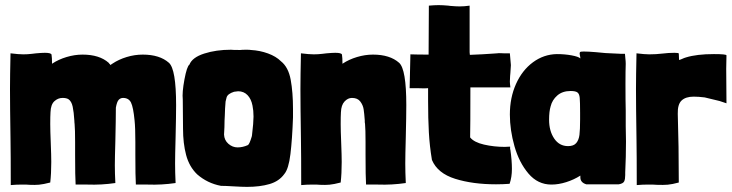

<svg xmlns="http://www.w3.org/2000/svg" viewBox="-20 -713 2854 749"><path d="M184 -465Q208 -481 239.5 -490.5Q271 -500 302 -500Q368 -500 404 -468Q404 -467 410 -461Q411 -461 410 -460.5Q409 -460 410 -459L419 -465Q443 -481 474 -490.5Q505 -500 537 -500Q603 -500 639 -468Q667 -443 667 -303Q667 -262 665 -178Q663 -106 663 -75Q663 -41 665 1Q610 9 557 7H510Q508 -23 508 -109V-159Q508 -215 505 -243Q500 -295 491 -313Q482 -331 460 -331Q450 -331 443 -323.5Q436 -316 432 -293Q432 -251 430 -163Q428 -97 428 -68Q428 -37 430 1Q375 9 322 7H275Q273 -23 273 -109V-159Q273 -208 271 -230Q271 -231 270.5 -233.5Q270 -236 270 -243Q268 -276 263.5 -297Q259 -318 247 -326Q239 -331 224 -331Q206 -331 192 -318Q178 -305 177 -275Q176 -260 176 -229Q176 -204 178 -156Q180 -106 180 -81Q180 -36 176 -1Q149 6 132.5 7.5Q116 9 96 8Q87 7 67 7Q44 7 22 9Q22 -111 21 -169Q19 -299 19 -366Q19 -415 21 -505Q53 -501 71 -501Q88 -501 104 -503L121 -505Q143 -507 155 -507Q179 -507 181 -500Q183 -488 183 -465V-464Q184 -464 183.5 -464.5Q183 -465 184 -465Z M917 -518Q923 -519 942 -519Q954 -519 959 -518Q994 -516 1025.5 -504.5Q1057 -493 1076 -474Q1105 -451 1114 -402Q1123 -353 1123 -288V-255Q1120 -170 1113 -112Q1106 -54 1089 -34Q1069 -6 1031.5 5Q994 16 944 16Q925 16 891 14Q859 12 842 12Q789 2 749 -33Q718 -63 706 -108.5Q694 -154 694 -211L693 -325Q690 -352 699.5 -403Q709 -454 719 -461Q730 -489 776.5 -504Q823 -519 881 -519Q886 -518 917 -518ZM857 -263 856 -243Q856 -218 854 -188Q855 -166 871 -152Q887 -138 907 -138Q927 -138 947 -147Q953 -150 962 -180L963 -185Q969 -235 969 -258Q969 -282 965 -301Q960 -327 945.5 -342Q931 -357 909 -357Q905 -357 893 -355Q868 -347 864 -333L860 -317Q859 -307 858 -289.5Q857 -272 857 -263Z M1317 -465Q1341 -481 1372.5 -490.5Q1404 -500 1435 -500Q1501 -500 1537 -468Q1565 -443 1565 -303Q1565 -262 1563 -178Q1561 -106 1561 -75Q1561 -41 1563 1Q1508 9 1455 7H1408Q1406 -23 1406 -109V-159Q1406 -208 1404 -230L1403 -236V-243Q1401 -271 1398.5 -287Q1396 -303 1385.5 -317Q1375 -331 1353 -331Q1337 -331 1324 -317Q1311 -303 1310 -275Q1309 -260 1309 -229Q1309 -204 1311 -156Q1313 -106 1313 -81Q1313 -36 1309 -1Q1282 6 1265.5 7.5Q1249 9 1229 8Q1220 7 1200 7Q1177 7 1155 9Q1155 -111 1154 -169Q1152 -299 1152 -366Q1152 -415 1154 -505Q1186 -501 1204 -501Q1221 -501 1237 -503L1254 -505Q1276 -507 1288 -507Q1312 -507 1314 -500Q1316 -488 1316 -465V-464Q1317 -464 1316.5 -464.5Q1316 -465 1317 -465Z M1813 -499Q1865 -501 1905 -504L1919 -505Q1926 -506 1933.5 -505.5Q1941 -505 1946 -505H1969Q1973 -465 1973 -459Q1973 -454 1971 -428L1970 -417L1969 -395Q1969 -388 1971 -372H1815Q1815 -213 1814 -177Q1829 -158 1868 -149Q1907 -140 1949 -140L1970 -141V-132L1971 -128V-129Q1977 -87 1977 -54Q1977 -22 1968 4Q1942 6 1915 6Q1824 6 1755.5 -15.5Q1687 -37 1665 -89Q1656 -143 1653 -196.5Q1650 -250 1650 -319V-369Q1637 -368 1626.5 -368.5Q1616 -369 1608 -369H1578L1581 -501Q1608 -500 1652 -500L1653 -691Q1675 -693 1691 -693Q1707 -693 1729 -691L1736 -690Q1760 -688 1773 -688Q1792 -688 1812 -691V-509Z M2421 -464Q2420 -438 2420 -386Q2420 -316 2421 -281V-221L2422 -161Q2422 -102 2419 -40V-30Q2419 -14 2415 -5.5Q2411 3 2394 6H2267Q2244 -1 2244 -21V-28Q2219 -12 2189 -2.5Q2159 7 2131 7Q2078 7 2041.5 -36Q2005 -79 1987 -142.5Q1969 -206 1969 -266Q1969 -332 1993 -385.5Q2017 -439 2059 -470Q2101 -501 2152 -502Q2183 -502 2210 -497Q2237 -492 2244 -485Q2244 -490 2242 -498Q2240 -506 2243 -510Q2245 -512 2257 -512Q2275 -512 2304.5 -509.5Q2334 -507 2342 -506L2405 -503H2418Q2418 -498 2419.5 -486Q2421 -474 2421 -464ZM2196 -143Q2218 -143 2228 -155Q2238 -167 2240.5 -187Q2243 -207 2243 -247V-273Q2243 -316 2241.5 -331.5Q2240 -347 2232.5 -352.5Q2225 -358 2206 -358Q2174 -358 2154 -340.5Q2134 -323 2128 -298Q2122 -278 2122 -246Q2122 -202 2142 -172.5Q2162 -143 2196 -143Z M2656 -489Q2698 -502 2765 -502Q2814 -502 2814 -497L2813 -445L2814 -310L2787 -319L2729 -333Q2705 -336 2686 -336Q2655 -336 2639 -321Q2623 -306 2624 -269Q2628 -146 2628 -1Q2602 6 2585 7.5Q2568 9 2542 8Q2532 7 2510 7Q2486 7 2464 9Q2464 -111 2463 -169Q2461 -299 2461 -366Q2461 -415 2463 -505Q2495 -501 2513 -501Q2539 -501 2564 -504Q2588 -507 2611 -507Q2628 -507 2628 -504L2629 -480V-479Q2634 -480 2641.5 -483.5Q2649 -487 2656 -489Z"/></svg>

Font: Londrina Solid Black
Style: Regular
Weight: 900
Designer: Marcelo Magalhaes
Foundry: Marcelo Magalhães
Version: Version 1.002